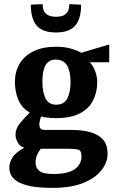

<svg xmlns="http://www.w3.org/2000/svg" viewBox="-20 -731 555 928"><path d="M234 177Q168 177 126.5 168.5Q85 160 63 145.5Q41 131 33 114Q25 97 25 79Q25 56 39 32Q53 8 97 -17Q75 -24 65 -43.5Q55 -63 55 -80Q55 -109 77 -136Q99 -163 124 -187Q84 -210 68 -250Q52 -290 52 -335Q52 -384 74.5 -422.5Q97 -461 141.5 -483Q186 -505 250 -505Q291 -505 321 -496.5Q351 -488 373 -476L508 -516V-430H414Q430 -414 440 -387Q450 -360 450 -335Q450 -286 430 -246Q410 -206 366 -183Q322 -160 250 -160Q231 -160 209.5 -162.5Q188 -165 179 -168Q175 -159 172.5 -147Q170 -135 170 -130Q170 -118 175 -110.5Q180 -103 199 -103H326Q378 -103 417 -92Q456 -81 478 -56Q500 -31 500 13Q500 53 471 91Q442 129 383 153Q324 177 234 177ZM237 110Q309 110 341.5 86.5Q374 63 374 24Q374 -3 358 -7.5Q342 -12 313 -12H177Q164 5 158 20.5Q152 36 152 56Q152 80 170 95Q188 110 237 110ZM252 -225Q290 -225 305.5 -255.5Q321 -286 321 -335Q321 -385 304.5 -414Q288 -443 249 -443Q226 -443 211.5 -430Q197 -417 191 -393Q185 -369 185 -335Q185 -286 200 -255.5Q215 -225 252 -225ZM250.5 -574Q187 -574 158 -606.5Q129 -639 129 -708.5L186 -711Q186 -679.5 201.5 -664.8Q216.9 -650 251 -650Q284.1 -650 299.6 -664.8Q315 -679.5 315 -711L372 -708.5Q372 -639 343 -606.5Q314 -574 250.5 -574Z"/></svg>

Font: Manuale
Style: Regular
Weight: 400
Designer: Eduardo Tunni / Pablo Cosgaya
Foundry: Eduardo Tunni / Pablo Cosgaya
Version: Version 1.002